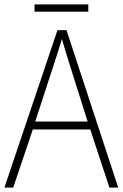

<svg xmlns="http://www.w3.org/2000/svg" viewBox="-20 -852 557 872"><path d="M477 0 390 -264H129L40 0H0L241 -715H282L517 0ZM288 -585Q282 -605 275 -628Q268 -651 261 -675Q254 -652 247 -629Q240 -606 233 -585L140 -300H378ZM381 -832V-799H137V-832Z"/></svg>

Font: Noto Sans Lao Looped SemiCondensed ExtraLight
Style: Regular
Weight: 200
Width: 4
Designer: Mark Frömberg, Ben Mitchell
Foundry: The Fontpad Ltd
Version: Version 1.002; ttfautohint (v1.8.4.7-5d5b)